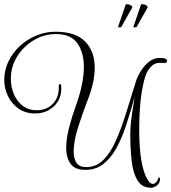

<svg xmlns="http://www.w3.org/2000/svg" viewBox="-79 -779 805 902"><path d="M631 103Q588 103 567 68.5Q546 34 539.5 -23Q533 -80 533 -147Q533 -174 536.5 -206Q540 -238 545 -269.5Q550 -301 554 -325Q534 -253 513.5 -190.5Q493 -128 466.5 -81Q440 -34 405 -7.5Q370 19 322 19Q273 19 252.5 -9.5Q232 -38 232 -84Q232 -127 245.5 -179.5Q259 -232 279 -287Q296 -334 305.5 -379.5Q315 -425 315 -465Q315 -532 284.5 -575.5Q254 -619 184 -619Q128 -619 79.5 -590Q31 -561 1.5 -513.5Q-28 -466 -28 -409Q-28 -370 -13.5 -336Q1 -302 28.5 -281.5Q56 -261 93 -261Q139 -261 168 -290Q197 -319 197 -365V-376Q197 -384 203 -384Q209 -384 209 -365Q209 -311 173 -278.5Q137 -246 87 -246Q41 -246 8.5 -268.5Q-24 -291 -41.5 -327.5Q-59 -364 -59 -404Q-59 -450 -39 -491Q-19 -532 14.5 -563Q48 -594 91.5 -612Q135 -630 181 -630Q276 -630 321 -584Q366 -538 366 -461Q366 -392 331 -304Q307 -242 287 -178Q267 -114 267 -67Q267 -34 280.5 -14Q294 6 326 6Q372 6 405 -26Q438 -58 463.5 -114Q489 -170 512 -243.5Q535 -317 561 -401Q570 -426 586 -450.5Q602 -475 624 -491Q646 -507 673 -507Q706 -507 706 -492Q706 -483 691 -483Q693 -483 686.5 -483.5Q680 -484 673 -484Q618 -484 597 -397Q586 -352 580.5 -297Q575 -242 575 -166Q575 -82 585.5 -22.5Q596 37 616 68Q627 85 640 85Q647 85 654.5 77Q662 69 666 55Q673 55 673 61Q673 80 659 91.5Q645 103 631 103ZM547 -651 584 -759H590Q596 -759 603 -756.5Q610 -754 613 -749Q616 -746 614 -743L562 -651ZM475 -651 512 -759H518Q524 -759 531 -756.5Q538 -754 541 -749Q544 -746 542 -743L490 -651Z"/></svg>

Font: Updock
Style: Regular
Weight: 400
Designer: Robert E. Leuschke
Foundry: Robert E. Leuschke
Version: Version 1.010; ttfautohint (v1.8.4.7-5d5b)